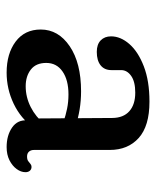

<svg xmlns="http://www.w3.org/2000/svg" viewBox="32 -784 458 562"><g transform="rotate(90 261.0 -503.0)"><path d="M86.4 -599.1Q86.4 -626.8 108.7 -652.5Q131.1 -678.3 174 -694.9Q216.9 -711.5 277.6 -711.5Q348.9 -711.5 383.9 -680Q418.9 -648.4 418.9 -595.4V-373.5Q418.9 -364.3 423.9 -358.8Q428.9 -353.2 438.1 -353.2Q447 -353.2 451.6 -356.6Q456.2 -359.9 459.8 -363.1Q463.4 -366.3 468.4 -366.3Q475.4 -366.3 479.7 -361.5Q484 -356.6 484 -348.5Q484 -335.4 474.8 -322.8Q465.6 -310.1 449.1 -301.7Q432.5 -293.4 410.5 -293.4Q376.5 -293.4 353.3 -309.4Q330.2 -325.4 332.3 -354L326.8 -370.7L325.3 -602.8Q325 -635.3 305.5 -652.6Q286.1 -669.9 251.2 -669.9Q218.9 -669.9 202.1 -657.9Q185.2 -645.9 185.2 -628.7V-600.1Q185.2 -579.7 171.2 -568.5Q157.1 -557.3 131.9 -557.3Q109.9 -557.3 98.1 -568.8Q86.4 -580.3 86.4 -599.1ZM336 -460Q318.1 -466.2 298.4 -470.3Q278.8 -474.4 256.2 -474.4Q214.1 -474.4 189.2 -457Q164.2 -439.7 164.2 -409.4Q164.2 -379.3 183.6 -364.3Q203 -349.2 232.4 -349.2Q264.3 -349.2 293.3 -363.9Q322.3 -378.5 343.3 -404.5L354 -372.3Q326.6 -334.5 283.4 -313.9Q240.2 -293.4 192.6 -293.4Q137 -293.4 101.7 -319.8Q66.4 -346.3 66.4 -393.2Q66.4 -444.9 115.4 -478.1Q164.4 -511.3 247.2 -511.3Q274.3 -511.3 300.2 -507.1Q326.2 -502.8 344.6 -496.1Z"/></g></svg>

Font: Fraunces SuperSoft 9pt
Style: Regular
Weight: 900
Version: Version 1.000;[b76b70a41]